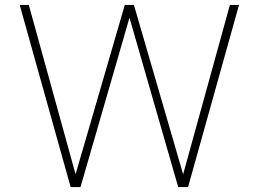

<svg xmlns="http://www.w3.org/2000/svg" viewBox="-20 -760 1051 780"><path d="M267 0 60 -740H97L287 -52L487 -740H524L724 -52L914 -740H951L744 0H704L506 -688L307 0Z"/></svg>

Font: Be Vietnam Pro Thin
Style: Regular
Weight: 100
Designer: Lam Bao, Tony Le, Vietanh Nguyen
Foundry: Yellow Type Foundry
Version: Version 1.002; ttfautohint (v1.8.3)